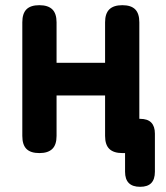

<svg xmlns="http://www.w3.org/2000/svg" viewBox="-20 -580 640 740"><path d="M132 10Q98 10 82 -6Q66 -22 66 -56V-494Q66 -528 82 -544Q98 -560 131.5 -560Q165 -560 181.5 -544Q198 -528 198 -494V-338H385V-494Q385 -528 401.5 -544Q418 -560 451.5 -560Q485 -560 501 -544Q517 -528 517 -494V-122H520Q549 -122 563 -107.5Q577 -93 577 -65V82Q577 111 563 125.5Q549 140 520 140Q491 140 476.5 125.5Q462 111 462 82V10H452Q418 10 401.5 -6Q385 -22 385 -56V-212H198V-56Q198 -22 181.5 -6Q165 10 132 10Z"/></svg>

Font: Maple Mono Normal NL
Style: Bold
Weight: 700
Monospace: yes
Designer: subframe7536
Version: Version 7.000